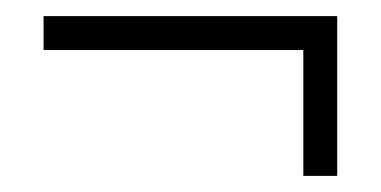

<svg xmlns="http://www.w3.org/2000/svg" viewBox="-20 -315 472 238"><path d="M356 -97V-253H34V-295H398V-97Z"/></svg>

Font: Inspiration
Style: Regular
Weight: 400
Designer: Robert E. Leuschke
Foundry: Robert E. Leuschke
Version: Version 2.010; ttfautohint (v1.8.3)